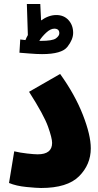

<svg xmlns="http://www.w3.org/2000/svg" viewBox="-20 -933 487 958"><path d="M183 -729Q180 -729 176 -729Q189 -750 210.5 -770Q232 -790 251 -790Q276 -790 276 -767Q276 -754 259 -741.5Q242 -729 183 -729ZM190 -663Q288 -663 316.5 -699.5Q345 -736 345 -769Q345 -807 322 -832.5Q299 -858 261 -858Q223 -858 185 -831L181 -913H114L119 -758Q112 -746 107 -733Q93 -735 81 -736L77 -670Q91 -669 127.5 -666Q164 -663 190 -663ZM185 5Q316 5 374.5 -53.5Q433 -112 433 -193Q433 -259 393.5 -360Q354 -461 280 -564L125 -475Q199 -359 219.5 -301.5Q240 -244 240 -220Q240 -163 168 -163Q151 -163 115.5 -167Q80 -171 51 -178L25 -20Q61 -5 112 0Q163 5 185 5Z"/></svg>

Font: Noto Sans Arabic Condensed Black
Style: Regular
Weight: 900
Width: 3
Designer: Nadine Chahine
Foundry: Monotype Imaging Inc.
Version: 1.001